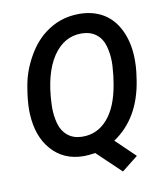

<svg xmlns="http://www.w3.org/2000/svg" viewBox="-91 -796 858 995"><g transform="rotate(-10 337.5 -299.0)"><path d="M458.5 -42C550.8 -103.5 606.9 -199.7 627 -330.6L632.8 -373C635.3 -393.1 636.2 -413.1 636.2 -433.1C636.2 -440.9 636.2 -449.2 635.7 -457C633.3 -507.8 622.6 -553.7 602.5 -594.7C563 -676.3 491.7 -718.8 397.9 -720.7C396 -720.7 393.6 -720.7 391.6 -720.7C323.7 -720.7 263.7 -700.2 210.4 -659.2C172.9 -630.4 141.6 -592.3 116.2 -545.9C90.3 -499.5 73.2 -451.7 64.5 -402.3C55.7 -353.5 51.3 -311 51.3 -275.4C51.3 -268.6 51.3 -261.2 51.8 -254.4C55.7 -174.3 78.6 -110.4 121.1 -63C163.1 -15.6 218.8 8.8 288.1 9.3C289.1 9.3 290.5 9.3 291.5 9.3C306.6 9.3 326.2 7.3 350.1 3.9L475.1 123L560.1 55.7ZM505.9 -331.5C492.7 -252.4 468.3 -192.4 432.6 -151.9C397 -111.3 354 -91.3 303.7 -91.3C300.8 -91.3 298.3 -91.3 295.4 -91.3C266.6 -92.3 242.2 -100.6 223.1 -116.7C203.6 -132.3 189.9 -153.8 182.1 -181.2C174.8 -208.5 170.9 -236.8 170.9 -265.1C170.9 -271.5 170.9 -278.3 171.4 -285.2C175.8 -392.1 197.8 -474.1 236.3 -532.2C274.9 -589.8 324.7 -618.7 385.3 -618.7C387.7 -618.7 389.6 -618.7 391.6 -618.7C421.4 -617.7 445.8 -609.4 465.3 -593.8C484.9 -578.1 498.5 -556.6 505.9 -529.8C513.2 -502.4 517.1 -475.1 517.1 -446.8C517.1 -440.4 517.1 -433.6 516.6 -426.8L512.2 -375Z"/></g></svg>

Font: Roboto Medium
Style: Italic
Weight: 500
Italic angle: -12°
Designer: Google
Version: Version 2.137; 2017